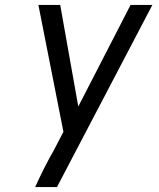

<svg xmlns="http://www.w3.org/2000/svg" viewBox="-20 -755 640 775"><path d="M122 0Q139 -38 158 -75.5Q177 -113 198 -150L236 -223L135 -735H223L296 -325L507 -735H595L210 0Z"/></svg>

Font: Iosevka Aile
Style: Italic
Weight: 400
Italic angle: -9°
Designer: Belleve Invis
Foundry: Belleve Invis
Version: Version 28.0.1; ttfautohint (v1.8.4)